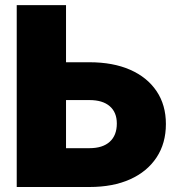

<svg xmlns="http://www.w3.org/2000/svg" viewBox="-20 -748 714 768"><path d="M244.1 -499H337.9Q432.1 -499 500.5 -469Q568.8 -439 606.2 -383.5Q643.6 -328.1 643.6 -252Q643.6 -174.8 606.2 -118.2Q568.8 -61.5 500.5 -30.8Q432.1 0 337.9 0H46.9V-727.5H244.1ZM244.1 -347.7V-155.3H337.9Q390.6 -155.3 418.9 -180.9Q447.3 -206.5 447.3 -253.9Q447.3 -298.8 418.9 -323.2Q390.6 -347.7 337.9 -347.7Z"/></svg>

Font: Inter Black
Style: Regular
Weight: 900
Designer: Rasmus Andersson
Foundry: rsms
Version: Version 4.000;git-a52131595